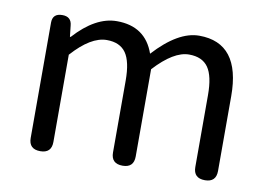

<svg xmlns="http://www.w3.org/2000/svg" viewBox="-64 -656 1055 756"><g transform="rotate(10 463.0 -278.5)"><path d="M91.8 -44.9V-505.9Q91.8 -543 130.9 -543Q167 -543 169.9 -507.8L174.8 -463.9H177.7Q261.7 -556.6 346.7 -556.6Q460.9 -556.6 497.1 -453.1Q591.8 -556.6 675.8 -556.6Q840.8 -556.6 840.8 -343.8V-44.9Q840.8 0 795.9 0Q750 0 750 -44.9V-332Q750 -408.2 726.1 -442.4Q702.1 -476.6 649.4 -476.6Q587.9 -476.6 511.7 -393.6V-44.9Q511.7 0 466.8 0Q420.9 0 420.9 -44.9V-332Q420.9 -408.2 397 -442.4Q373 -476.6 320.3 -476.6Q256.8 -476.6 182.6 -393.6V-44.9Q182.6 0 137.7 0Q91.8 0 91.8 -44.9Z"/></g></svg>

Font: GenSenMaruGothic TW TTF Regular
Style: Regular
Weight: 400
Version: Version 1.301